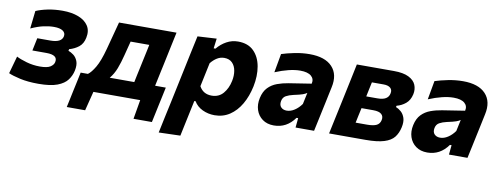

<svg xmlns="http://www.w3.org/2000/svg" viewBox="-74 -816 3415 1317"><g transform="rotate(10 1634.0 -157.5)"><path d="M195.5 11Q122.5 11 67.8 -1.2Q13 -13.5 -13.5 -26L20.5 -147.5Q47 -133.5 92.2 -120.5Q137.5 -107.5 185.5 -107.5Q236.5 -107.5 258.5 -121.8Q280.5 -136 284.5 -155.5Q296 -207 214 -207H116.5L135 -295.5H226.5Q303 -295.5 312.5 -339.5Q317.5 -364 297 -378Q276.5 -392 235.5 -392Q201 -392 162.5 -383.5Q124 -375 75.5 -353L89.5 -477Q123.5 -492 171.5 -501.8Q219.5 -511.5 274 -511.5Q338 -511.5 385 -493.2Q432 -475 454 -440.5Q476 -406 465.5 -357Q457 -314.5 428.8 -292.2Q400.5 -270 363 -259.5L360.5 -248Q378 -242 396.8 -228Q415.5 -214 425.8 -188.2Q436 -162.5 427.5 -121.5Q420 -86 397.8 -55.8Q375.5 -25.5 327.8 -7.2Q280 11 195.5 11Z M416 134Q422.5 104 429 73.5Q435.5 43 441.5 14Q448.5 -18 455.5 -51Q462.5 -84 469 -115H519.5Q542.5 -131.5 568.2 -175.2Q594 -219 617.5 -306.5Q632 -361 644.2 -407.2Q656.5 -453.5 668.5 -499H1069Q1057.5 -445 1046.5 -393Q1035.5 -341 1020 -267L1009 -216Q1002.5 -186.5 997.5 -161.8Q992.5 -137 987.5 -115H1062Q1055.5 -84 1048.5 -51.2Q1041.5 -18.5 1034.5 14Q1028 44.5 1021.8 74.2Q1015.5 104 1009 134H881L904 0H578L544 134ZM744 -284.5Q731 -232.5 714.8 -190Q698.5 -147.5 671.5 -115H842.5Q847 -137 852.2 -161.8Q857.5 -186.5 864 -216.5L874.5 -266Q882 -301 888.2 -329.8Q894.5 -358.5 899.5 -384H769.5Q763.5 -360.5 757.2 -336Q751 -311.5 744 -284.5Z M1067.5 196.5Q1078.5 143 1089.8 90.5Q1101 38 1114.5 -24L1165.5 -266Q1176.5 -319.5 1189 -378Q1201.5 -436.5 1215 -499L1347.5 -506.5L1338.5 -437.5H1351Q1379.5 -472 1416.5 -492.2Q1453.5 -512.5 1496 -512.5Q1565.5 -512.5 1605.5 -472.8Q1645.5 -433 1657 -368Q1668.5 -303 1653 -227.5Q1638 -156.5 1606.5 -102.2Q1575 -48 1528.8 -17.2Q1482.5 13.5 1423.5 13.5Q1378.5 13.5 1339.2 -5Q1300 -23.5 1279.5 -58.5H1270.5L1261.5 -16Q1249.5 40 1239.2 89.2Q1229 138.5 1217.5 192ZM1380.5 -115.5Q1430.5 -115.5 1460.8 -150.8Q1491 -186 1502 -239Q1510 -277 1504.2 -310.5Q1498.5 -344 1478 -364.8Q1457.5 -385.5 1422 -385.5Q1395.5 -385.5 1372.2 -371.2Q1349 -357 1329 -332L1294 -166Q1321 -115.5 1380.5 -115.5Z M1836 12Q1788.5 12 1756.5 -11.5Q1724.5 -35 1712 -73.2Q1699.5 -111.5 1709.5 -157Q1719.5 -203.5 1745.5 -230.5Q1771.5 -257.5 1808.2 -271Q1845 -284.5 1886.5 -291L2043 -315.5Q2051 -349 2027 -369.5Q2003 -390 1950.5 -390Q1914 -390 1870 -379.2Q1826 -368.5 1777 -348L1800.5 -479Q1837 -491 1890 -501.8Q1943 -512.5 1994.5 -512.5Q2102.5 -512.5 2152.2 -459.2Q2202 -406 2182 -315Q2176.5 -290 2171.2 -264.2Q2166 -238.5 2160 -210.5L2151 -168.5Q2143 -131 2134.2 -89.5Q2125.5 -48 2115 0H1986L1992.5 -66.5H1981Q1925.5 12 1836 12ZM1905.5 -103.5Q1932.5 -103.5 1959.5 -121Q1986.5 -138.5 2007.5 -168L2024.5 -248Q2013.5 -240 1995.5 -233.5Q1977.5 -227 1932.5 -217.5Q1903 -211 1882.2 -199.5Q1861.5 -188 1856.5 -161.5Q1851.5 -133.5 1866 -118.5Q1880.5 -103.5 1905.5 -103.5Z M2219.5 0Q2231 -53.5 2241.5 -103.5Q2252 -153.5 2265.5 -216L2276 -265.5Q2291.5 -340 2302.8 -392.5Q2314 -445 2325 -499H2583Q2649 -499 2686.5 -480.2Q2724 -461.5 2736.8 -431Q2749.5 -400.5 2742 -365Q2732.5 -322 2704.5 -299Q2676.5 -276 2642.5 -267.5L2640 -258Q2658.5 -251 2676.2 -235.5Q2694 -220 2702.8 -193.5Q2711.5 -167 2703 -128Q2694 -86.5 2671.8 -58Q2649.5 -29.5 2602.2 -14.8Q2555 0 2472 0ZM2448 -396Q2442.5 -371 2437.5 -347.2Q2432.5 -323.5 2426.5 -294.5H2504Q2542.5 -294.5 2562.5 -307Q2582.5 -319.5 2587 -342.5Q2593 -368 2577.2 -382Q2561.5 -396 2529.5 -396ZM2386 -104.5H2465Q2509.5 -104.5 2531.5 -115.5Q2553.5 -126.5 2559 -153Q2564.5 -179 2547.8 -194.2Q2531 -209.5 2491 -209.5H2408.5Q2401.5 -177.5 2396.2 -153.2Q2391 -129 2386 -104.5Z M2904.5 12Q2857 12 2825 -11.5Q2793 -35 2780.5 -73.2Q2768 -111.5 2778 -157Q2788 -203.5 2814 -230.5Q2840 -257.5 2876.8 -271Q2913.5 -284.5 2955 -291L3111.5 -315.5Q3119.5 -349 3095.5 -369.5Q3071.5 -390 3019 -390Q2982.5 -390 2938.5 -379.2Q2894.5 -368.5 2845.5 -348L2869 -479Q2905.5 -491 2958.5 -501.8Q3011.5 -512.5 3063 -512.5Q3171 -512.5 3220.8 -459.2Q3270.5 -406 3250.5 -315Q3245 -290 3239.8 -264.2Q3234.5 -238.5 3228.5 -210.5L3219.5 -168.5Q3211.5 -131 3202.8 -89.5Q3194 -48 3183.5 0H3054.5L3061 -66.5H3049.5Q2994 12 2904.5 12ZM2974 -103.5Q3001 -103.5 3028 -121Q3055 -138.5 3076 -168L3093 -248Q3082 -240 3064 -233.5Q3046 -227 3001 -217.5Q2971.5 -211 2950.8 -199.5Q2930 -188 2925 -161.5Q2920 -133.5 2934.5 -118.5Q2949 -103.5 2974 -103.5Z"/></g></svg>

Font: Commissioner
Style: Bold Italic
Weight: 700
Italic angle: -12°
Designer: Kostas Bartsokas
Foundry: Kostas Bartsokas
Version: Version 1.000; ttfautohint (v1.8.3)